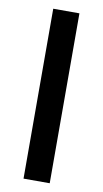

<svg xmlns="http://www.w3.org/2000/svg" viewBox="-83 -747 422 787"><g transform="rotate(10 128.5 -353.5)"><path d="M73 -707H182L183 0H74Z"/></g></svg>

Font: Panefresco 750wt
Style: Regular
Weight: 750
Foundry: Campivisivi & Chank Co
Version: Version 1.000